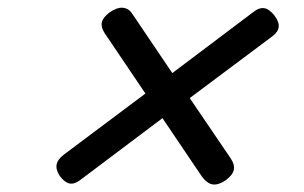

<svg xmlns="http://www.w3.org/2000/svg" viewBox="-20 -691 803 507"><path d="M576 -215Q557 -202 542 -204Q527 -206 513 -225L409 -379L191 -215Q176 -204 163.5 -206.5Q151 -209 138 -226Q127 -243 129.5 -256.5Q132 -270 149 -283L364 -444L256 -604Q246 -620 249 -632.5Q252 -645 269 -658Q289 -672 304.5 -670.5Q320 -669 329 -655L435 -498L650 -660Q664 -671 677 -669.5Q690 -668 704 -651Q717 -634 716 -620.5Q715 -607 699 -595L481 -432L589 -273Q600 -257 597.5 -243Q595 -229 576 -215Z"/></svg>

Font: Playwrite CA
Style: Regular
Weight: 400
Designer: Veronika Burian, José Scaglione
Foundry: TypeTogether
Version: Version 1.002